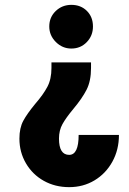

<svg xmlns="http://www.w3.org/2000/svg" viewBox="-20 -756 530 791"><path d="M183 -647Q183 -685 209.5 -710.5Q236 -736 274 -736Q313 -736 338 -711Q363 -686 363 -647Q363 -609 337.5 -582.5Q312 -556 274 -556Q237 -556 210 -583Q183 -610 183 -647ZM470 -200Q470 -139 443 -90Q416 -41 369.5 -13Q323 15 265 15Q207 15 160.5 -11Q114 -37 87 -83Q60 -129 60 -185Q60 -229 76 -258.5Q92 -288 125 -328Q158 -366 175 -398Q192 -430 192 -476V-499H355V-476Q355 -422 336.5 -386Q318 -350 282 -307Q252 -271 237.5 -245Q223 -219 223 -185Q223 -118 265 -118Q304 -118 304 -200Z"/></svg>

Font: Akshar
Style: Bold
Weight: 700
Designer: Tall Chai
Foundry: Tall Chai
Version: Version 1.000